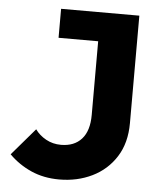

<svg xmlns="http://www.w3.org/2000/svg" viewBox="-51 -735 671 792"><g transform="rotate(5 284.5 -339.0)"><path d="M15 -74 111 -186Q128 -162 156 -146.5Q184 -131 218 -131Q273 -131 303.5 -165Q334 -199 334 -265V-570H170V-690H494V-245Q494 -163 457.5 -105.5Q421 -48 359.5 -18Q298 12 223 12Q159 12 107 -11Q55 -34 15 -74Z"/></g></svg>

Font: Radio Canada
Style: Bold
Weight: 700
Designer: Charles Daoud, Etienne Aubert Bonn, Alexandre Saumier Demers, Jacques Le Bailly
Foundry: Radio-Canada
Version: Version 2.104; ttfautohint (v1.8.4.7-5d5b);gftools[0.9.28.de